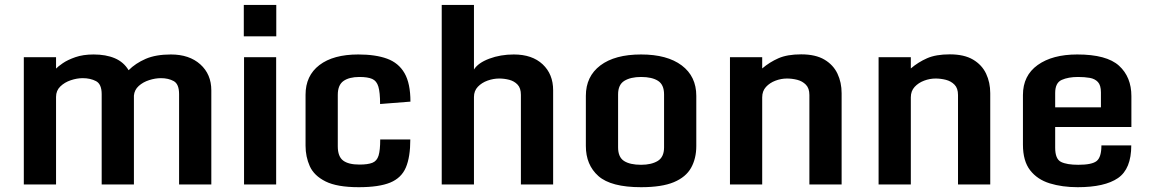

<svg xmlns="http://www.w3.org/2000/svg" viewBox="-20 -760 4735 791"><path d="M78.1 -524.4H210.9V-477.5Q218.8 -485.8 238.5 -499.5Q258.3 -513.2 290.3 -524.4Q322.3 -535.6 365.7 -535.6Q416.5 -535.6 453.1 -520Q489.7 -504.4 509.8 -470.7Q538.6 -499.5 580.3 -517.6Q622.1 -535.6 684.1 -535.6Q759.8 -535.6 805.2 -494.9Q850.6 -454.1 850.6 -387.7V0H717.8V-372.1Q717.8 -413.6 695.8 -425.8Q673.8 -438 643.1 -438Q619.6 -438 594.5 -429.9Q569.3 -421.9 551.5 -405.8Q533.7 -389.6 531.7 -366.2V0H398.9V-372.1Q398.9 -413.6 375.5 -425.8Q352.1 -438 320.8 -438Q296.9 -438 271.5 -429.4Q246.1 -420.9 228.5 -403.8Q210.9 -386.7 210.9 -360.8V0H78.1Z M985.4 -524.4H1117.7V0H985.4ZM984.4 -739.7H1118.2V-610.4H984.4Z M1458 11.2Q1368.7 11.2 1321.3 -12.5Q1273.9 -36.1 1256.3 -75.2Q1238.8 -114.3 1238.8 -159.7V-369.6Q1238.8 -448.2 1295.9 -491.9Q1353 -535.6 1456.1 -535.6Q1526.9 -535.6 1574.5 -518.3Q1622.1 -501 1646.5 -458.7Q1670.9 -416.5 1670.9 -341.3L1545.9 -331.5Q1545.9 -379.4 1538.8 -403.1Q1531.7 -426.8 1513.4 -434.8Q1495.1 -442.9 1460.9 -442.9Q1418.5 -442.9 1395 -426.3Q1371.6 -409.7 1371.6 -369.1V-157.2Q1371.6 -115.2 1393.6 -98.6Q1415.5 -82 1460.9 -82Q1495.6 -82 1514.2 -89.4Q1532.7 -96.7 1539.6 -118.9Q1546.4 -141.1 1546.4 -185.5H1670.4Q1670.4 -113.3 1652.1 -70.1Q1633.8 -26.9 1587.6 -7.8Q1541.5 11.2 1458 11.2Z M1799.8 -739.7H1932.6V-473.6Q1949.7 -501 1995.8 -518.3Q2042 -535.6 2096.7 -535.6Q2172.4 -535.6 2215.6 -495.1Q2258.8 -454.6 2258.8 -388.2V0H2126V-369.1Q2126 -397 2112.3 -411.4Q2098.6 -425.8 2078.1 -431.2Q2057.6 -436.5 2036.6 -436.5Q2012.7 -436.5 1988.8 -428Q1964.8 -419.4 1948.7 -402.6Q1932.6 -385.7 1932.6 -360.4V0H1799.8Z M2621.1 11.2Q2497.1 11.2 2445.3 -34.7Q2393.6 -80.6 2393.6 -158.7V-365.2Q2393.6 -445.3 2453.4 -490.5Q2513.2 -535.6 2621.1 -535.6Q2728.5 -535.6 2788.6 -490.5Q2848.6 -445.3 2848.6 -365.2V-158.7Q2848.6 -106.9 2827.1 -68.6Q2805.7 -30.3 2756.1 -9.5Q2706.5 11.2 2621.1 11.2ZM2621.1 -81.1Q2663.6 -81.1 2689.7 -96.9Q2715.8 -112.8 2715.8 -152.8V-371.1Q2715.8 -411.1 2690.9 -427Q2666 -442.9 2621.1 -442.9Q2578.1 -442.9 2552.2 -427Q2526.4 -411.1 2526.4 -371.1V-152.8Q2526.4 -112.8 2550.8 -96.9Q2575.2 -81.1 2621.1 -81.1Z M2987.3 -524.4H3120.1V-478Q3150.4 -503.9 3187 -520Q3223.6 -536.1 3280.8 -536.1Q3339.8 -536.1 3376.5 -514.4Q3413.1 -492.7 3430.2 -456.5Q3447.3 -420.4 3447.3 -376V0H3314.5V-368.7Q3314.5 -396.5 3300 -411.1Q3285.6 -425.8 3264.4 -431.2Q3243.2 -436.5 3222.2 -436.5Q3198.2 -436.5 3174.8 -427.7Q3151.4 -418.9 3135.7 -401.9Q3120.1 -384.8 3120.1 -358.9V0H2987.3Z M3599.6 -524.4H3732.4V-478Q3762.7 -503.9 3799.3 -520Q3835.9 -536.1 3893.1 -536.1Q3952.1 -536.1 3988.8 -514.4Q4025.4 -492.7 4042.5 -456.5Q4059.6 -420.4 4059.6 -376V0H3926.8V-368.7Q3926.8 -396.5 3912.4 -411.1Q3897.9 -425.8 3876.7 -431.2Q3855.5 -436.5 3834.5 -436.5Q3810.5 -436.5 3787.1 -427.7Q3763.7 -418.9 3748 -401.9Q3732.4 -384.8 3732.4 -358.9V0H3599.6Z M4194.3 -164.1V-368.7Q4194.3 -448.7 4255.1 -492.2Q4315.9 -535.6 4418 -535.6Q4539.1 -535.6 4590.1 -489.3Q4641.1 -442.9 4641.1 -363.8V-236.8H4327.1V-151.4Q4327.1 -105 4351.1 -93Q4375 -81.1 4422.4 -81.1Q4479 -81.1 4498.3 -96.9Q4517.6 -112.8 4517.6 -161.1H4640.6Q4640.6 -64 4585.9 -26.4Q4531.2 11.2 4419.9 11.2Q4356 11.2 4304.7 -4.6Q4253.4 -20.5 4223.9 -58.6Q4194.3 -96.7 4194.3 -164.1ZM4515.6 -317.9V-379.4Q4515.6 -408.7 4503.2 -422.1Q4490.7 -435.5 4469.5 -439.2Q4448.2 -442.9 4421.4 -442.9Q4381.3 -442.9 4354.2 -430.9Q4327.1 -418.9 4327.1 -377V-317.9Z"/></svg>

Font: Monda
Style: Bold
Weight: 700
Designer: Vernon Adams
Foundry: Vernon Adams
Version: Version 2.100; ttfautohint (v1.8.3)